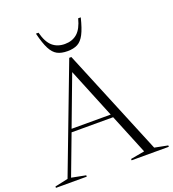

<svg xmlns="http://www.w3.org/2000/svg" viewBox="-171 -1059 1066 1183"><g transform="rotate(-20 362.0 -467.5)"><path d="M645 -26 731.5 -9V0H487.5V-9L579 -25.5L471.5 -288.5H199L100.5 -27L193.5 -9V0H-8.5V-9L77.5 -27.5L342.5 -725H356.5ZM206.5 -309H463L329.5 -636ZM347.5 -814Q396.5 -814 428.8 -842.2Q461 -870.5 477.5 -935H494.5Q478 -867.5 459.2 -831.2Q440.5 -795 414.2 -781Q388 -767 347.5 -767Q307 -767 280.8 -781Q254.5 -795 235.8 -831.2Q217 -867.5 200.5 -935H217.5Q234 -870.5 266.2 -842.2Q298.5 -814 347.5 -814Z"/></g></svg>

Font: Newsreader 72pt Light
Style: Regular
Weight: 300
Designer: Hugues Gentile
Foundry: Production Type
Version: Version 1.003; ttfautohint (v1.8.3)